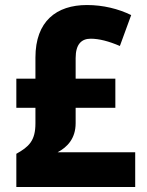

<svg xmlns="http://www.w3.org/2000/svg" viewBox="-20 -744 583 764"><path d="M326 -724C205 -724 121 -660 121 -515V-431H45V-315H121V-253C121 -184 95 -160 45 -132V0H518V-138H209C247 -158 281 -192 281 -254V-315H439V-431H281V-513C281 -569 305 -590 341 -590C374 -590 413 -580 457 -561L502 -684C451 -709 390 -724 326 -724Z"/></svg>

Font: Noto Sans Thai SemCond ExtBd
Style: Regular
Weight: 800
Width: 4
Designer: Monotype Design Team
Foundry: Monotype Imaging Inc.
Version: Version 2.002